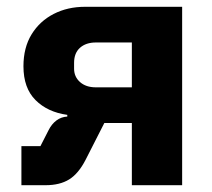

<svg xmlns="http://www.w3.org/2000/svg" viewBox="-20 -545 625 565"><path d="M43 0V-115H99L123 -162Q132 -180 146 -190.5Q160 -201 178 -202V-207Q120 -215 84.5 -250.5Q49 -286 49 -350Q49 -405 73 -444Q97 -483 138 -504Q179 -525 230 -525H516V0H368V-183H287L232 -75Q211 -34 183.5 -17Q156 0 114 0ZM262 -288H368V-420H262Q233 -420 215.5 -404.5Q198 -389 198 -360V-343Q198 -319 215.5 -303.5Q233 -288 262 -288Z"/></svg>

Font: IBM Plex Sans Var
Style: Regular
Weight: 400
Designer: Mike Abbink, Paul van der Laan, Pieter van Rosmalen
Foundry: Bold Monday
Version: Version 3.000